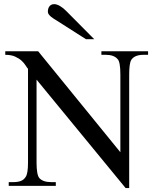

<svg xmlns="http://www.w3.org/2000/svg" viewBox="-20 -914 763 944"><path d="M685.1 -644.5Q664.1 -644.5 648.9 -638.4Q633.8 -632.3 625.5 -619.6Q615.2 -603 615.2 -547.4V10.7H597.7L159.7 -522.5V-115.7Q159.7 -54.7 173.3 -38.6Q191.4 -18.6 231.4 -18.6H254.4V0H22.9V-18.6H45.9Q67.9 -18.6 82.8 -24.4Q97.7 -30.3 106 -43.9Q111.8 -51.8 114.7 -69.1Q117.7 -86.4 117.7 -115.7V-575.7Q112.8 -581.1 105.7 -592.5Q98.6 -604 86.2 -615.5Q73.7 -627 54.4 -635.7Q35.2 -644.5 5.9 -644.5V-662.1H167.5L571.8 -165.5V-547.4Q571.8 -610.4 558.1 -623.5Q540 -644.5 500.5 -644.5H478.5V-662.1H708V-644.5ZM402.8 -721.2 258.8 -813Q252.4 -816.9 244.9 -821.5Q237.3 -826.2 230.7 -831.8Q224.1 -837.4 219.7 -843.5Q215.3 -849.6 215.3 -856Q215.3 -873.5 223.6 -883.5Q231.9 -893.6 246.6 -893.6Q259.3 -893.6 275.1 -884.3Q291 -875 304.7 -860.8L443.4 -721.2Z"/></svg>

Font: Doulos SIL Eur
Style: Regular
Weight: 400
Designer: Walt Agee, Victor Gaultney, Peter Martin, Debbi Hosken, Becca Hirsbrunner
Foundry: SIL International
Version: Version 5.000